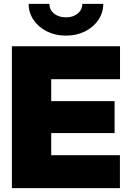

<svg xmlns="http://www.w3.org/2000/svg" viewBox="-20 -965 667 985"><path d="M41 0V-727.5H595.7V-558.6H242.7V-446.3H567.9V-282.2H242.7V-168.9H595.2V0ZM318.4 -782.2Q263.7 -782.2 220.5 -804Q177.2 -825.7 152.1 -862.8Q127 -899.9 127 -945.3H233.4Q233.4 -915 257.3 -895.5Q281.2 -876 318.4 -876Q355 -876 378.7 -895.5Q402.3 -915 402.3 -945.3H509.8Q509.8 -899.9 484.6 -862.8Q459.5 -825.7 416.3 -804Q373 -782.2 318.4 -782.2Z"/></svg>

Font: Inter 28pt Black
Style: Regular
Weight: 900
Designer: Rasmus Andersson
Foundry: rsms
Version: Version 4.001;git-66647c0bb